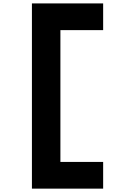

<svg xmlns="http://www.w3.org/2000/svg" viewBox="-20 -1020 707 1123"><path d="M166.7 -1000H583.3V-843.8H333.3V-72.9H583.3V83.3H166.7Z"/></svg>

Font: Monoid
Style: Bold
Weight: 700
Width: 4
Designer: Andreas Larsen (@larsenwork)
Version: Version 0.61